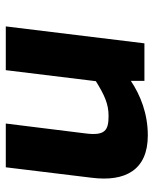

<svg xmlns="http://www.w3.org/2000/svg" viewBox="48 -592 543 680"><g transform="rotate(90 320.0 -251.5)"><path d="M228 0 267 -319C317 -350 348 -364 390 -364C441 -364 461 -352 452 -282L417 0H572L609 -304C624 -423 582 -503 459 -503C382 -503 317 -477 266 -443V-491H133L73 0Z"/></g></svg>

Font: Falling Sky
Style: ExBdObl
Weight: 400
Designer: Paul D. Hunt
Foundry: Adobe Systems Incorporated
Version: Version 1.02